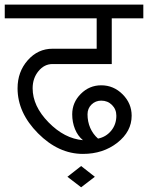

<svg xmlns="http://www.w3.org/2000/svg" viewBox="-33 -670 632 820"><path d="M313.5 129.9 254.9 85 313.5 39.1 372.1 85ZM385.7 -78.1Q419.9 -85 441.9 -111.8Q463.9 -138.7 463.9 -175.8Q463.9 -203.1 445.3 -221.7Q426.8 -240.2 399.4 -240.2Q375 -240.2 357.9 -223.6Q340.8 -207 340.8 -181.6Q340.8 -150.4 352.5 -123.5Q364.3 -96.7 385.7 -78.1ZM-12.7 -591.8V-650.4H579.1V-591.8H444.3V-396.5H191.4Q156.2 -396.5 131.3 -366.2Q106.4 -335.9 106.4 -293Q106.4 -216.8 174.3 -147.5Q242.2 -78.1 321.3 -71.3Q298.8 -89.8 287.1 -119.1Q275.4 -148.4 275.4 -181.6Q275.4 -232.4 312 -269Q348.6 -305.7 399.4 -305.7Q452.1 -305.7 490.7 -267.1Q529.3 -228.5 529.3 -175.8Q529.3 -108.4 468.3 -60.5Q407.2 -12.7 321.3 -12.7Q216.8 -12.7 129.4 -100.6Q42 -188.5 42 -293Q42 -363.3 85.4 -412.6Q128.9 -461.9 191.4 -461.9H379.9V-591.8Z"/></svg>

Font: Lohit Devanagari
Style: Regular
Weight: 400
Version: 2.95.4